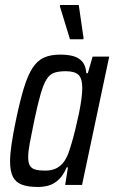

<svg xmlns="http://www.w3.org/2000/svg" viewBox="-20 -735 454 763"><path d="M131 8Q92 8 67.5 -1Q43 -10 31.5 -32Q20 -54 20 -94Q20 -122 26 -162.5Q32 -203 43 -256Q59 -333 74.5 -384Q90 -435 109 -464.5Q128 -494 154.5 -506Q181 -518 219 -518Q249 -518 271 -512Q293 -506 307 -490Q321 -474 323 -444H329L348 -510H414L306 0H239L250 -70H245Q231 -37 212 -20Q193 -3 172.5 2.5Q152 8 131 8ZM159 -57Q182 -57 199 -64Q216 -71 229 -86Q242 -101 251 -124Q257 -140 264.5 -165.5Q272 -191 279.5 -221.5Q287 -252 293.5 -283Q300 -314 303.5 -341Q307 -368 307 -385Q307 -423 292 -437.5Q277 -452 241 -452Q214 -452 196 -446Q178 -440 165.5 -420.5Q153 -401 141.5 -361.5Q130 -322 116 -255Q105 -202 98.5 -167.5Q92 -133 92 -111Q92 -88 99 -76.5Q106 -65 121 -61Q136 -57 159 -57ZM258 -579 218 -710 219 -715H293L312 -584L311 -579Z"/></svg>

Font: Saira Condensed
Style: Italic
Weight: 400
Width: 3
Italic angle: -12°
Designer: Hector Gatti with collaboration of the Omnibus-Type team
Foundry: Omnibus-Type
Version: Version 1.100